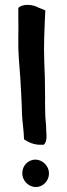

<svg xmlns="http://www.w3.org/2000/svg" viewBox="-20 -765 270 776"><path d="M54 -608C53 -553 58 -501 62 -451C64 -411 67 -374 68 -335C68 -323 69 -312 69 -301C71 -267 76 -238 77 -205V-202C94 -190 120 -178 150 -180H157C167 -190 168 -203 168 -217L167 -233C167 -246 166 -260 165 -272C162 -297 163 -324 162 -351C163 -365 162 -378 162 -391C162 -433 161 -471 159 -513C156 -580 160 -653 163 -720V-723L134 -735C115 -746 73 -752 54 -733V-705C55 -673 54 -641 54 -608ZM70 -65C70 -35 95 -9 125 -9C154 -9 178 -34 178 -64C178 -94 153 -119 124 -120C93 -120 70 -95 70 -65Z"/></svg>

Font: Hussar Pisanka
Style: Sbd
Weight: 600
Designer: Robert Jablonski
Foundry: Cannot Into Space Fonts
Version: Version 1.070